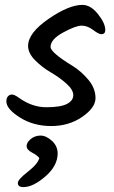

<svg xmlns="http://www.w3.org/2000/svg" viewBox="-20 -531 466 786"><path d="M216 97Q216 148 165.5 191.5Q115 235 76 235Q53 235 53 218Q53 204 94 172Q135 140 141 116Q133 105 111 93.5Q89 82 89 67Q89 52 106 38Q123 24 146 24Q169 24 192.5 45.5Q216 67 216 97ZM317 -511Q351 -511 381 -473.5Q411 -436 411 -408Q411 -391 395 -391Q384 -391 361 -408.5Q338 -426 314 -426Q290 -426 238.5 -398Q187 -370 187 -339Q187 -316 279 -260Q314 -238 342.5 -203.5Q371 -169 371 -129.5Q371 -90 316.5 -52.5Q262 -15 189.5 -15Q117 -15 61.5 -50Q6 -85 6 -116Q6 -129 12.5 -136.5Q19 -144 29 -144Q39 -144 57 -131Q111 -92 169.5 -92Q228 -92 254 -105.5Q280 -119 280 -141.5Q280 -164 251 -189.5Q222 -215 187.5 -235Q153 -255 124 -284Q95 -313 95 -343Q95 -396 178.5 -453.5Q262 -511 317 -511Z"/></svg>

Font: Kalam
Style: Regular
Weight: 400
Designer: Lipi Raval (Devanagari and Latin), Jonny Pinhorn (Latin)
Foundry: Indian Type Foundry
Version: Version 2.001;PS 1.0;hotconv 1.0.79;makeotf.lib2.5.61930; tt